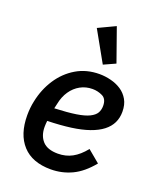

<svg xmlns="http://www.w3.org/2000/svg" viewBox="-148 -882 809 983"><g transform="rotate(20 256.5 -390.5)"><path d="M248 12Q147 12 94 -46Q41 -104 41 -208Q41 -228 43 -247.5Q45 -267 49 -285Q63 -354 99.5 -410Q136 -466 191.5 -499Q247 -532 318 -532Q349 -532 380.5 -524Q412 -516 437 -499.5Q462 -483 477.5 -456Q493 -429 493 -390Q493 -357 480 -330Q467 -303 440 -282Q413 -261 371.5 -246.5Q330 -232 274.5 -224.5Q219 -217 147 -215Q146 -206 145.5 -197Q145 -188 145 -182Q145 -134 171.5 -105Q198 -76 255 -76Q298 -76 333 -95Q368 -114 400 -154L466 -99Q417 -39 363 -13.5Q309 12 248 12ZM310 -448Q274 -448 244 -431.5Q214 -415 193.5 -385Q173 -355 165 -314L159 -288Q231 -291 276 -298Q321 -305 346 -317.5Q371 -330 380.5 -346.5Q390 -363 390 -385Q390 -423 364.5 -435.5Q339 -448 310 -448ZM316 -583 223 -749 316 -793 380 -612Z"/></g></svg>

Font: IBM Plex Sans Medium
Style: Italic
Weight: 500
Italic angle: -11.31°
Designer: Mike Abbink, Paul van der Laan, Pieter van Rosmalen
Foundry: Bold Monday
Version: Version 3.201